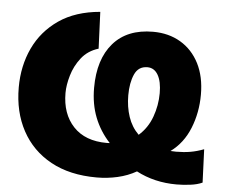

<svg xmlns="http://www.w3.org/2000/svg" viewBox="-52 -788 1013 863"><g transform="rotate(5 454.0 -356.5)"><path d="M414.5 14.5Q293 14.5 207.2 -32.5Q121.5 -79.5 76 -163.8Q30.5 -248 30.5 -358.5Q30.5 -455.5 68.2 -536Q106 -616.5 180.5 -667.8Q255 -719 366 -728.5L373 -563Q325 -548.5 296.2 -511.8Q267.5 -475 254.8 -431.2Q242 -387.5 242 -352Q242 -257.5 295.2 -200.8Q348.5 -144 446 -144Q453 -144 460 -144.5Q415 -193 391.5 -252.8Q368 -312.5 368 -386Q368 -515 431 -587.5Q494 -660 610.5 -660Q681 -660 734.8 -628.2Q788.5 -596.5 818.8 -537.5Q849 -478.5 849 -397Q849 -316 820.5 -245.2Q792 -174.5 735 -133Q747.5 -132 760 -132Q794.5 -132 824 -137Q853.5 -142 885 -154L891 -4Q868.5 6.5 836 10.5Q803.5 14.5 775 14.5Q674.5 14.5 593 -28.5Q554.5 -6.5 508.5 4Q462.5 14.5 414.5 14.5ZM524 -366Q524 -314 539 -269.2Q554 -224.5 586 -193Q626 -228 645 -280.2Q664 -332.5 664 -387.5Q664 -440 647 -469.5Q630 -499 599 -499Q558 -499 541 -460.5Q524 -422 524 -366Z"/></g></svg>

Font: Commissioner ExtraBold
Style: Regular
Weight: 800
Designer: Kostas Bartsokas
Foundry: Kostas Bartsokas
Version: Version 1.000; ttfautohint (v1.8.3)